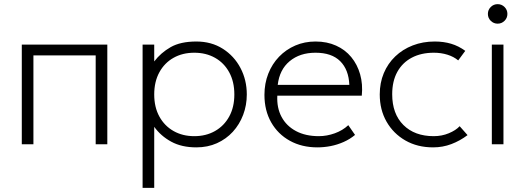

<svg xmlns="http://www.w3.org/2000/svg" viewBox="-20 -695 2530 925"><path d="M85 0V-480H497V0H441V-428H141V0Z M667 210V-480H723V-399Q754.5 -440.5 802 -467.8Q849.5 -495 926 -495Q998.5 -495 1053.2 -460.2Q1108 -425.5 1138.5 -367.5Q1169 -309.5 1169 -240Q1169 -188 1151.5 -141.8Q1134 -95.5 1101.8 -60.2Q1069.5 -25 1025 -5Q980.5 15 926 15Q855 15 804.8 -12.5Q754.5 -40 723 -84V210ZM916 -39Q972.5 -39 1016 -63.8Q1059.5 -88.5 1084.2 -133.5Q1109 -178.5 1109 -240Q1109 -301.5 1084.2 -346.8Q1059.5 -392 1016 -416.5Q972.5 -441 916 -441Q859.5 -441 816 -416.5Q772.5 -392 747.8 -346.8Q723 -301.5 723 -240Q723 -178.5 747.8 -133.5Q772.5 -88.5 816 -63.8Q859.5 -39 916 -39Z M1509 15Q1434 15 1376.5 -16.8Q1319 -48.5 1286.5 -105.5Q1254 -162.5 1254 -238Q1254 -293 1272.5 -340Q1291 -387 1324.5 -421.8Q1358 -456.5 1402.8 -475.8Q1447.5 -495 1500 -495Q1555.5 -495 1599.2 -475.2Q1643 -455.5 1672.2 -420Q1701.5 -384.5 1715 -337Q1728.5 -289.5 1723 -234H1316Q1313 -175.5 1336.5 -131.8Q1360 -88 1406 -63.5Q1452 -39 1516 -39Q1554.5 -39 1592.8 -52.8Q1631 -66.5 1658 -92L1690.5 -45Q1666 -24.5 1635.5 -11Q1605 2.5 1572.8 8.8Q1540.5 15 1509 15ZM1318 -286H1663Q1660 -359.5 1619 -400.2Q1578 -441 1500 -441Q1424.5 -441 1375.5 -400.2Q1326.5 -359.5 1318 -286Z M2066.5 15Q1991 15 1933 -18.2Q1875 -51.5 1842.2 -109Q1809.5 -166.5 1809.5 -240Q1809.5 -296 1829 -342.5Q1848.5 -389 1884.2 -423.2Q1920 -457.5 1968.5 -476.2Q2017 -495 2074.5 -495Q2117.5 -495 2153.5 -484.2Q2189.5 -473.5 2221.5 -450L2187.5 -404Q2166 -422 2135.5 -431.5Q2105 -441 2070.5 -441Q2009 -441 1964 -417.2Q1919 -393.5 1894.2 -348.8Q1869.5 -304 1869.5 -241Q1869.5 -146.5 1923.5 -92.8Q1977.5 -39 2069.5 -39Q2108.5 -39 2142.2 -53Q2176 -67 2194.5 -87L2232.5 -44Q2196 -16.5 2154.5 -0.8Q2113 15 2066.5 15Z M2349.5 0V-480H2405.5V0ZM2377.5 -581Q2358 -581 2344.2 -594.8Q2330.5 -608.5 2330.5 -628Q2330.5 -647.5 2344.2 -661.2Q2358 -675 2377.5 -675Q2397 -675 2410.8 -661.2Q2424.5 -647.5 2424.5 -628Q2424.5 -608.5 2410.8 -594.8Q2397 -581 2377.5 -581Z"/></svg>

Font: Geologica Roman Thin
Style: Regular
Weight: 250
Designer: Sindre Bremnes, Frode Helland
Foundry: Monokrom Skriftforlag AS
Version: Version 1.010;gftools[0.9.28]